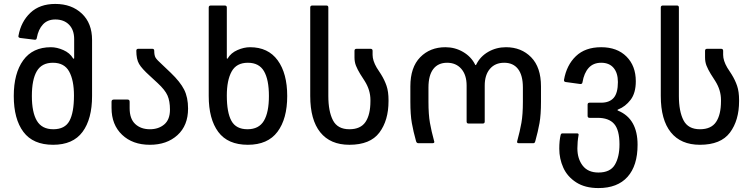

<svg xmlns="http://www.w3.org/2000/svg" viewBox="-20 -728 3826 976"><path d="M50 -240Q50 -355 98 -421.5Q146 -488 239 -488Q269 -488 302 -473.5Q335 -459 351 -432Q353 -429 355 -429.5Q357 -430 357 -433V-529Q357 -576 331 -602.5Q305 -629 261 -629Q222 -629 198.5 -604Q175 -579 167 -535Q166 -525 156 -526L83 -535Q71 -537 74 -547Q87 -618 134.5 -663Q182 -708 261 -708Q344 -708 396 -659Q448 -610 448 -525V-240Q448 -123 399.5 -57.5Q351 8 250 8Q148 8 99 -57.5Q50 -123 50 -240ZM251 -71Q310 -71 333 -113.5Q356 -156 356 -242Q356 -320 331.5 -364.5Q307 -409 249 -409Q192 -409 167 -366Q142 -323 142 -240Q142 -157 167.5 -114Q193 -71 251 -71Z M547 -179V-211Q547 -222 559 -222H628Q639 -222 639 -211V-178Q639 -124 667.5 -97.5Q696 -71 742 -71Q786 -71 815 -95.5Q844 -120 844 -171Q844 -214 831.5 -242.5Q819 -271 781 -306L741 -343Q701 -379 687 -403Q673 -427 673 -470Q673 -480 683 -480H754Q764 -480 764 -470Q764 -447 770.5 -435.5Q777 -424 806 -398L848 -358Q896 -312 916 -272.5Q936 -233 936 -176Q936 -90 882 -41Q828 8 742 8Q654 8 600.5 -43Q547 -94 547 -179Z M1041 -240V-690Q1041 -700 1052 -700H1122Q1133 -700 1133 -690V-433Q1133 -430 1135 -429.5Q1137 -429 1138 -432Q1154 -459 1187 -473.5Q1220 -488 1251 -488Q1343 -488 1391.5 -421.5Q1440 -355 1440 -240Q1440 -124 1390.5 -58Q1341 8 1240 8Q1138 8 1089.5 -57.5Q1041 -123 1041 -240ZM1238 -71Q1296 -71 1321.5 -114Q1347 -157 1347 -240Q1347 -323 1322 -366Q1297 -409 1240 -409Q1182 -409 1157.5 -364.5Q1133 -320 1133 -242Q1133 -156 1156.5 -113.5Q1180 -71 1238 -71Z M1557 -240V-690Q1557 -700 1568 -700H1639Q1649 -700 1649 -690V-240Q1649 -162 1672.5 -116.5Q1696 -71 1756 -71Q1813 -71 1838 -108Q1863 -145 1863 -214V-220Q1863 -270 1834 -316L1811 -352Q1797 -375 1789.5 -394Q1782 -413 1782 -436V-470Q1782 -480 1793 -480H1863Q1874 -480 1874 -470V-449Q1874 -420 1895 -384L1917 -350Q1935 -321 1945 -291.5Q1955 -262 1955 -219V-214Q1955 -116 1908.5 -54Q1862 8 1756 8Q1659 8 1608 -55.5Q1557 -119 1557 -240Z M2401 -400Q2421 -441 2462 -464.5Q2503 -488 2552 -488Q2630 -488 2680 -437Q2730 -386 2730 -289V-211Q2730 -145 2722.5 -102.5Q2715 -60 2701 -10Q2699 -4 2697 -2Q2695 0 2690 0H2618Q2606 0 2609 -10Q2623 -61 2630.5 -103.5Q2638 -146 2638 -211V-283Q2638 -345 2613.5 -377Q2589 -409 2543 -409Q2497 -409 2470.5 -378Q2444 -347 2444 -293V-110Q2444 -100 2434 -100H2362Q2352 -100 2352 -110V-293Q2352 -347 2325 -378Q2298 -409 2253 -409Q2207 -409 2182.5 -377Q2158 -345 2158 -283V-211Q2158 -146 2165.5 -103.5Q2173 -61 2187 -10L2188 -7Q2188 0 2178 0H2107Q2098 0 2095 -10Q2081 -60 2073.5 -102.5Q2066 -145 2066 -211V-289Q2066 -386 2116 -437Q2166 -488 2244 -488Q2293 -488 2334 -464Q2375 -440 2395 -400Q2396 -397 2398 -397Q2400 -397 2401 -400Z M2823 28Q2823 -14 2830 -42Q2832 -50 2839 -50H2913Q2923 -50 2921 -41Q2915 -8 2915 26Q2915 79 2942 114Q2969 149 3022 149Q3082 149 3105.5 109.5Q3129 70 3129 6Q3129 -67 3102 -98Q3075 -129 3018 -129H2977Q2967 -129 2967 -139V-196Q2967 -206 2977 -206H3036Q3078 -206 3099.5 -230.5Q3121 -255 3121 -311Q3121 -357 3099 -383Q3077 -409 3036 -409Q2996 -409 2972.5 -383Q2949 -357 2941 -310Q2940 -300 2929 -301L2856 -311Q2846 -312 2847 -322Q2860 -397 2907.5 -442.5Q2955 -488 3036 -488Q3117 -488 3164.5 -440.5Q3212 -393 3212 -315Q3212 -255 3185.5 -220.5Q3159 -186 3123 -172Q3119 -171 3119 -168.5Q3119 -166 3123 -165Q3221 -124 3221 8Q3221 114 3170 171Q3119 228 3022 228Q2954 228 2909 199Q2864 170 2843.5 124.5Q2823 79 2823 28Z M3339 -240V-690Q3339 -700 3350 -700H3421Q3431 -700 3431 -690V-240Q3431 -162 3454.5 -116.5Q3478 -71 3538 -71Q3595 -71 3620 -108Q3645 -145 3645 -214V-220Q3645 -270 3616 -316L3593 -352Q3579 -375 3571.5 -394Q3564 -413 3564 -436V-470Q3564 -480 3575 -480H3645Q3656 -480 3656 -470V-449Q3656 -420 3677 -384L3699 -350Q3717 -321 3727 -291.5Q3737 -262 3737 -219V-214Q3737 -116 3690.5 -54Q3644 8 3538 8Q3441 8 3390 -55.5Q3339 -119 3339 -240Z"/></svg>

Font: Barlow GEO Medium
Style: Regular
Weight: 500
Designer: Jeremy Tribby
Foundry: Tribby Type
Version: Version 1.408